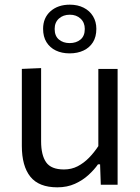

<svg xmlns="http://www.w3.org/2000/svg" viewBox="-20 -791 598 822"><path d="M225.5 11Q146.5 11 110 -34.5Q73.5 -80 73.5 -166.5Q73.5 -199.5 73.5 -223.8Q73.5 -248 73.5 -271.5Q73.5 -316 73.5 -353.2Q73.5 -390.5 73.5 -425Q73.5 -459.5 73.5 -496L156 -499.5Q156 -444.5 156 -391.5Q156 -338.5 156 -280V-186Q156 -127 177.5 -96.2Q199 -65.5 254 -65.5Q286 -65.5 312.5 -79.2Q339 -93 361 -115.5Q383 -138 401 -165.5V-280Q401 -338.5 401 -390Q401 -441.5 401 -496H483.5Q483.5 -441.5 483.5 -389Q483.5 -336.5 483.5 -271.5V-219Q483.5 -157.5 483.5 -106.5Q483.5 -55.5 483.5 0H411.5L408.5 -87.5H399.5Q384 -65 359.2 -42.2Q334.5 -19.5 301 -4.2Q267.5 11 225.5 11ZM278 -562.5Q244.5 -562.5 219 -574.8Q193.5 -587 179 -610.5Q164.5 -634 164.5 -667.5Q164.5 -714.5 196.2 -742.8Q228 -771 279 -771Q312.5 -771 338.2 -758Q364 -745 378.2 -721.5Q392.5 -698 392.5 -667.5Q392.5 -633.5 378 -610.2Q363.5 -587 337.8 -574.8Q312 -562.5 278 -562.5ZM278 -606.5Q306.5 -606.5 324.8 -621.8Q343 -637 343 -667Q343 -694.5 325 -711.2Q307 -728 279 -728Q250.5 -728 232.2 -711.5Q214 -695 214 -667Q214 -637 232.2 -621.8Q250.5 -606.5 278 -606.5Z"/></svg>

Font: Commissioner Thin
Style: Regular
Weight: 400
Version: Version 1.000